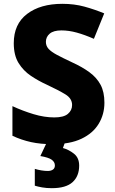

<svg xmlns="http://www.w3.org/2000/svg" viewBox="-20 -744 603 1004"><path d="M526 -207Q526 -146 496 -96.5Q466 -47 406 -18.5Q346 10 255 10Q192 10 142 -1Q92 -12 45 -34V-189Q99 -164 155.5 -147Q212 -130 264 -130Q313 -130 335 -148.5Q357 -167 357 -195Q357 -229 322 -250.5Q287 -272 223 -302Q181 -321 141.5 -347.5Q102 -374 77 -414.5Q52 -455 52 -518Q52 -618 121.5 -671Q191 -724 306 -724Q368 -724 421 -709.5Q474 -695 525 -674L471 -541Q423 -562 381.5 -573.5Q340 -585 301 -585Q260 -585 240 -568Q220 -551 220 -525Q220 -504 234 -488.5Q248 -473 278 -457Q308 -441 357 -418Q410 -394 448 -366Q486 -338 506 -300.5Q526 -263 526 -207ZM394 122Q394 177 359.5 208.5Q325 240 251 240Q223 240 200.5 236Q178 232 162 227V139Q178 144 196 147Q214 150 230 150Q246 150 256.5 143Q267 136 267 121Q267 103 250 91Q233 79 191 72L225 0H320L309 30Q339 38 366.5 59.5Q394 81 394 122Z"/></svg>

Font: Noto Sans Gurmukhi UI ExtraBold
Style: Regular
Weight: 800
Designer: Jelle Bosma - Monotype Design Team
Foundry: Monotype Imaging Inc.
Version: Version 2.004; ttfautohint (v1.8.4.7-5d5b)